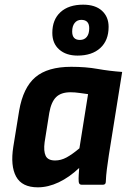

<svg xmlns="http://www.w3.org/2000/svg" viewBox="-20 -791 548 822"><path d="M142 11Q74 11 49 -35Q24 -81 37 -163L62 -317Q79 -416 131.5 -460.5Q184 -505 285 -505Q347 -505 397.5 -496Q448 -487 503 -483L446 -127Q441 -94 437.5 -66.5Q434 -39 433 -13Q433 0 420 0H330Q318 0 317 -13Q316 -26 317 -41Q318 -56 319 -72Q277 -32 231.5 -10.5Q186 11 142 11ZM216 -104Q241 -104 265 -117Q289 -130 320 -156L357 -388Q341 -390 321 -393Q301 -396 282 -396Q241 -396 220 -375Q199 -354 191 -308L171 -182Q166 -144 175.5 -124Q185 -104 216 -104ZM312 -553Q263 -553 233.5 -579Q204 -605 204 -650Q204 -707 239 -739Q274 -771 336 -771Q388 -771 416.5 -745Q445 -719 445 -676Q445 -618 409.5 -585.5Q374 -553 312 -553ZM322 -620Q341 -620 351.5 -633Q362 -646 362 -670Q362 -706 328 -706Q310 -706 299.5 -692.5Q289 -679 289 -656Q289 -620 322 -620Z"/></svg>

Font: Sofia Sans Semi Condensed ExtraBold
Style: Italic
Weight: 800
Italic angle: -9°
Version: Version 4.100